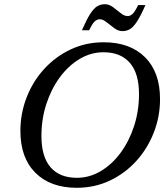

<svg xmlns="http://www.w3.org/2000/svg" viewBox="-20 -882 785 913"><path d="M741 -411Q741 -327 711 -250.8Q681 -174.5 627.5 -115.8Q574 -57 501.8 -23Q429.5 11 345 11Q220 11 148.5 -60.2Q77 -131.5 77 -259Q77 -343 106.8 -419.2Q136.5 -495.5 190.2 -554.2Q244 -613 316.2 -647Q388.5 -681 473 -681Q598 -681 669.5 -610Q741 -539 741 -411ZM177 -235.5Q177 -136.5 220.5 -86.5Q264 -36.5 345.5 -36.5Q406 -36.5 459.5 -68.5Q513 -100.5 553.8 -156Q594.5 -211.5 617.8 -283.2Q641 -355 641 -434.5Q641 -533.5 597.2 -583.5Q553.5 -633.5 472 -633.5Q412 -633.5 358.5 -601.5Q305 -569.5 264.2 -514Q223.5 -458.5 200.2 -387Q177 -315.5 177 -235.5ZM671.5 -858Q649.5 -807.5 632.2 -780.8Q615 -754 598.8 -744Q582.5 -734 562.5 -734Q542.5 -734 523.5 -748Q504.5 -762 487 -776.2Q469.5 -790.5 454 -790.5Q442.5 -790.5 431 -780.8Q419.5 -771 404 -738H369.5Q391.5 -788.5 408.5 -815.2Q425.5 -842 442 -852Q458.5 -862 478.5 -862Q498.5 -862 517.5 -848Q536.5 -834 553.8 -819.8Q571 -805.5 587 -805.5Q598.5 -805.5 609.8 -815.2Q621 -825 637 -858Z"/></svg>

Font: Newsreader Text Medium
Style: Italic
Weight: 500
Italic angle: -17°
Designer: Hugues Gentile
Foundry: Production Type
Version: Version 1.001